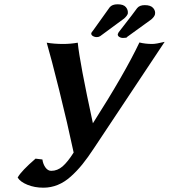

<svg xmlns="http://www.w3.org/2000/svg" viewBox="-20 -849 784 891"><path d="M145 -112.8 176.8 -108.9Q179.7 -87.4 190.9 -71.8Q202.1 -56.2 217.8 -56.2Q246.6 -56.2 270.5 -76.9Q294.4 -97.7 321.8 -141.1Q293 -276.9 254.9 -429.9Q216.8 -583 196.8 -650.9Q231 -645 272.9 -645Q307.6 -645 340.8 -650.9Q350.1 -558.1 411.1 -276.9Q558.6 -507.8 627 -651.9Q653.8 -645 687 -645Q704.1 -645 744.1 -654.8L416 -161.1Q387.2 -117.2 362.5 -86.7Q337.9 -56.2 308.8 -30Q279.8 -3.9 248 9Q216.3 22 181.2 22Q140.6 22 107.4 8.5Q74.2 -4.9 62 -24.9L63 -26.9Q79.6 -56.2 145 -112.8ZM699.2 -782.2Q696.3 -771 682.1 -758.8L568.8 -676.8H570.8Q566.9 -672.9 550.8 -672.9Q540.5 -672.9 532.7 -678.2Q524.9 -683.6 526.9 -691.9L527.8 -692.9Q527.8 -696.3 535.2 -705.1Q544.4 -717.3 561 -738.5Q577.6 -759.8 591.3 -777.6Q605 -795.4 616.2 -811Q627.4 -825.2 651.9 -825.2Q679.2 -825.2 690.9 -811.8Q702.6 -798.3 699.2 -782.2ZM573.2 -786.1Q570.3 -775.9 556.2 -763.2L444.8 -681.2Q438 -676.8 429.2 -676.8Q418.9 -676.8 410.4 -682.1Q401.9 -687.5 403.8 -695.8Q403.8 -697.3 413.1 -709Q429.7 -731.4 488.8 -814.9Q500 -829.1 525.9 -829.1Q553.2 -829.1 564.2 -815.9Q575.2 -802.7 573.2 -786.1Z"/></svg>

Font: Linear Smooth
Style: Bold Italic
Weight: 700
Designer: Philipp H. Poll, Flanker
Foundry: Philipp H. Poll, reworked by Flanker
Version: Version 1.061 | FøM Fix